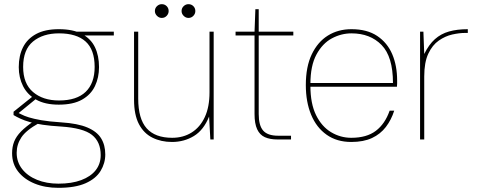

<svg xmlns="http://www.w3.org/2000/svg" viewBox="-20 -669 2291 921"><path d="M260 232Q196 232 146 211.5Q96 191 67 154Q38 117 38 66Q38 35 48 10Q58 -15 81 -38.5Q104 -62 144 -89L166 -78Q105 -44 82.5 -10Q60 24 60 64Q60 108 86 141.5Q112 175 157.5 193.5Q203 212 260 212Q324 212 369.5 195Q415 178 439 147.5Q463 117 463 75Q463 11 421 -22Q379 -55 273 -62Q222 -65 185.5 -70.5Q149 -76 123 -83.5Q97 -91 78.5 -99.5Q60 -108 45 -117V-133L136 -206L158 -199L60 -119L54 -133Q68 -128 82 -120.5Q96 -113 118.5 -106Q141 -99 177.5 -92.5Q214 -86 274 -82Q353 -77 399 -57.5Q445 -38 465 -5.5Q485 27 485 72Q485 114 462.5 151Q440 188 390.5 210Q341 232 260 232ZM262 -167Q196 -167 153.5 -191Q111 -215 90.5 -256Q70 -297 70 -347Q70 -402 90.5 -442.5Q111 -483 153.5 -506Q196 -529 262 -529Q331 -529 373.5 -506Q416 -483 435.5 -442.5Q455 -402 455 -347Q455 -297 435.5 -256Q416 -215 373.5 -191Q331 -167 262 -167ZM263 -187Q348 -187 391 -228.5Q434 -270 434 -348Q434 -431 390.5 -470Q347 -509 263 -509Q186 -509 138.5 -470Q91 -431 91 -348Q91 -268 138.5 -227.5Q186 -187 263 -187ZM355 -499 346 -517H526V-499Z M805 12Q753 12 711.5 -8.5Q670 -29 646.5 -73.5Q623 -118 623 -191V-517H643V-196Q643 -99 683.5 -53.5Q724 -8 806 -8Q859 -8 899.5 -33.5Q940 -59 962.5 -107.5Q985 -156 985 -226V-517H1005V0H989L983 -110Q957 -45 910 -16.5Q863 12 805 12ZM756 -583Q743 -583 733 -593Q723 -603 723 -616Q723 -630 733 -639.5Q743 -649 756 -649Q770 -649 779.5 -639.5Q789 -630 789 -616Q789 -603 779.5 -593Q770 -583 756 -583ZM884 -583Q871 -583 861 -593Q851 -603 851 -616Q851 -630 861 -639.5Q871 -649 884 -649Q898 -649 907.5 -639.5Q917 -630 917 -616Q917 -603 907.5 -593Q898 -583 884 -583Z M1311 0Q1275 0 1250.5 -11Q1226 -22 1213.5 -49Q1201 -76 1201 -122V-499H1110V-517H1201L1205 -625H1221V-517H1387V-499H1221V-122Q1221 -67 1242.5 -42.5Q1264 -18 1314 -18H1376V0Z M1665 12Q1596 12 1547 -22.5Q1498 -57 1472.5 -118.5Q1447 -180 1447 -261Q1447 -349 1475.5 -408.5Q1504 -468 1553 -498.5Q1602 -529 1666 -529Q1741 -529 1789.5 -496.5Q1838 -464 1861.5 -409Q1885 -354 1885 -283Q1885 -274 1885 -268Q1885 -262 1884 -253H1458V-271H1865Q1865 -397 1810.5 -453Q1756 -509 1666 -509Q1617 -509 1572 -485Q1527 -461 1498 -407.5Q1469 -354 1469 -266V-257Q1469 -172 1496 -117Q1523 -62 1568 -35Q1613 -8 1665 -8Q1739 -8 1783 -41.5Q1827 -75 1849 -138H1871Q1857 -94 1831 -60Q1805 -26 1764.5 -7Q1724 12 1665 12Z M1995 0V-517H2011L2015 -410Q2037 -455 2066 -481Q2095 -507 2134 -518Q2173 -529 2224 -529V-511H2210Q2183 -511 2149.5 -503.5Q2116 -496 2085 -474.5Q2054 -453 2034.5 -411.5Q2015 -370 2015 -302V0Z"/></svg>

Font: DM Sans 11pt Thin
Style: Regular
Weight: 250
Version: Version 4.004;gftools[0.9.30]